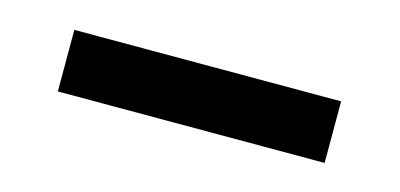

<svg xmlns="http://www.w3.org/2000/svg" viewBox="-27 -842 508 244"><g transform="rotate(15 226.5 -719.5)"><path d="M51 -760H402V-679H51Z"/></g></svg>

Font: Source Han Serif CN Heavy
Style: Regular
Weight: 900
Designer: Ryoko NISHIZUKA  (kana & ideographs); Frank Grießhammer (Latin, Greek & Cyrillic); Wenlong ZHANG  (bopomofo); Sandoll Co
Foundry: Adobe Systems Incorporated
Version: Version 1.000;PS 1;hotconv 16.6.53;makeotf.lib2.5.65590